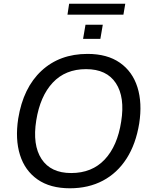

<svg xmlns="http://www.w3.org/2000/svg" viewBox="-20 -1004 816 1033"><path d="M78 -366Q105 -532 203 -623Q301 -714 451 -714Q557 -714 625 -666.5Q693 -619 719.5 -534.5Q746 -450 729 -340Q711 -229 661 -151Q611 -73 533.5 -32Q456 9 356 9Q250 9 182 -38.5Q114 -86 87.5 -170.5Q61 -255 78 -366ZM175 -356Q154 -224 203.5 -148.5Q253 -73 363 -73Q475 -73 543.5 -146Q612 -219 632 -350Q653 -481 603.5 -556.5Q554 -632 443 -632Q332 -632 264 -559.5Q196 -487 175 -356ZM343 -925 352 -984H654L644 -925ZM427 -795 440 -871H533L520 -795Z"/></svg>

Font: Mulish Medium
Style: Italic
Weight: 500
Italic angle: -9°
Designer: Vernon Adams
Foundry: Vernon Adams
Version: Version 3.603; ttfautohint (v1.8.3)